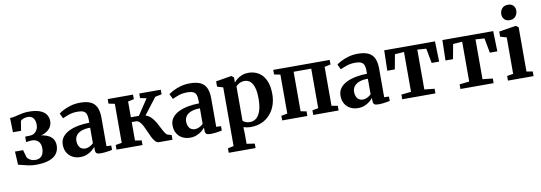

<svg xmlns="http://www.w3.org/2000/svg" viewBox="-70 -1291 5728 2031"><g transform="rotate(-10 2794.0 -275.0)"><path d="M224.5 10Q183 10 147.2 3Q111.5 -4 83.5 -12.2Q55.5 -20.5 35.5 -24L27.5 -166.5H114.5L137.5 -85.5Q148.5 -68 171.5 -55Q194.5 -42 226.5 -42Q258 -42 278.5 -55.8Q299 -69.5 308.8 -94Q318.5 -118.5 318.5 -150.5Q318.5 -199 292.8 -225.2Q267 -251.5 222.5 -251.5Q216 -251.5 203.8 -250.2Q191.5 -249 179.2 -247.5Q167 -246 161 -244.5L161.5 -303.5L216.5 -305Q239 -305.5 258.5 -317.8Q278 -330 290.5 -353.2Q303 -376.5 303 -409.5Q303 -440 293.2 -461Q283.5 -482 266 -492.8Q248.5 -503.5 225.5 -503.5Q198 -503.5 176.2 -494.5Q154.5 -485.5 146 -475.5L129 -371.5H42L38 -525.5Q62.5 -525.5 84.8 -530.2Q107 -535 130.8 -541.2Q154.5 -547.5 182.8 -552.2Q211 -557 247.5 -557Q316 -557 361 -540Q406 -523 428.2 -492.2Q450.5 -461.5 450.5 -419.5Q450.5 -382 430.8 -352.2Q411 -322.5 373 -303Q335 -283.5 281 -276L283.5 -289.5Q339 -289 382 -274.8Q425 -260.5 449.2 -230.5Q473.5 -200.5 473.5 -152Q473.5 -104.5 448 -68Q422.5 -31.5 367.8 -10.8Q313 10 224.5 10Z M699.5 11Q655.5 11 618.8 -7.5Q582 -26 560 -62Q538 -98 538 -149.5Q538 -197 563.8 -231Q589.5 -265 634 -286.8Q678.5 -308.5 735.2 -319.2Q792 -330 854.5 -330.5V-364Q854.5 -399.5 846 -422.2Q837.5 -445 815.5 -456Q793.5 -467 753.5 -467Q698 -467 656 -451.8Q614 -436.5 590.5 -425L563.5 -480Q576.5 -491.5 609.8 -509.5Q643 -527.5 690.8 -541.8Q738.5 -556 795 -556Q866.5 -556 909.2 -535Q952 -514 971.2 -470.5Q990.5 -427 990.5 -360V-54.5L1041.5 -52.5V-5.5Q1030.5 -3 1009.8 0.5Q989 4 965.5 6.8Q942 9.5 921.5 9.5Q888 9.5 874.8 0Q861.5 -9.5 861.5 -39.5V-70Q850 -54 827.2 -35Q804.5 -16 772.2 -2.5Q740 11 699.5 11ZM765.5 -69Q787 -69 812 -80.5Q837 -92 854.5 -110V-277Q796 -277 758.8 -262Q721.5 -247 704 -221.8Q686.5 -196.5 686.5 -165.5Q686.5 -134.5 696.5 -112.8Q706.5 -91 724.5 -80Q742.5 -69 765.5 -69Z M1089 0V-50L1155.5 -61V-480.5L1090 -494V-543H1362V-494L1298 -480.5V-311H1384L1496.5 -480L1429 -494V-543H1660V-494L1590 -479.5L1453.5 -302.5Q1488 -291.5 1513.2 -265.5Q1538.5 -239.5 1557.2 -207Q1576 -174.5 1591.5 -143Q1607 -111.5 1621.5 -89Q1636 -66.5 1652.5 -61.5L1690 -51V0H1546.5Q1524 0 1506.5 -18.8Q1489 -37.5 1474 -67Q1459 -96.5 1445.2 -129.8Q1431.5 -163 1416.5 -192.2Q1401.5 -221.5 1383.8 -240.2Q1366 -259 1343 -259H1298V-61L1368 -50V0Z M1878.5 11Q1834.5 11 1797.8 -7.5Q1761 -26 1739 -62Q1717 -98 1717 -149.5Q1717 -197 1742.8 -231Q1768.5 -265 1813 -286.8Q1857.5 -308.5 1914.2 -319.2Q1971 -330 2033.5 -330.5V-364Q2033.5 -399.5 2025 -422.2Q2016.5 -445 1994.5 -456Q1972.5 -467 1932.5 -467Q1877 -467 1835 -451.8Q1793 -436.5 1769.5 -425L1742.5 -480Q1755.5 -491.5 1788.8 -509.5Q1822 -527.5 1869.8 -541.8Q1917.5 -556 1974 -556Q2045.5 -556 2088.2 -535Q2131 -514 2150.2 -470.5Q2169.5 -427 2169.5 -360V-54.5L2220.5 -52.5V-5.5Q2209.5 -3 2188.8 0.5Q2168 4 2144.5 6.8Q2121 9.5 2100.5 9.5Q2067 9.5 2053.8 0Q2040.5 -9.5 2040.5 -39.5V-70Q2029 -54 2006.2 -35Q1983.5 -16 1951.2 -2.5Q1919 11 1878.5 11ZM1944.5 -69Q1966 -69 1991 -80.5Q2016 -92 2033.5 -110V-277Q1975 -277 1937.8 -262Q1900.5 -247 1883 -221.8Q1865.5 -196.5 1865.5 -165.5Q1865.5 -134.5 1875.5 -112.8Q1885.5 -91 1903.5 -80Q1921.5 -69 1944.5 -69Z M2252 239V191L2315 178V-452.5L2252 -471.5V-528.5L2415 -555.5H2421.5L2445.5 -536.5L2445 -481Q2457.5 -498 2480.2 -516Q2503 -534 2534.2 -546.2Q2565.5 -558.5 2602 -558.5Q2662 -558.5 2710 -530.2Q2758 -502 2786 -443.2Q2814 -384.5 2814 -292Q2814 -229 2794.8 -174Q2775.5 -119 2738.5 -77.2Q2701.5 -35.5 2649.5 -12.2Q2597.5 11 2531.5 11Q2509.5 11 2487 7.2Q2464.5 3.5 2452 -1L2454.5 78V178L2540.5 191V239ZM2531 -42Q2569 -42 2598.8 -65.8Q2628.5 -89.5 2645.5 -141Q2662.5 -192.5 2662.5 -275Q2662.5 -330.5 2653.8 -369.8Q2645 -409 2629.5 -433.5Q2614 -458 2593.2 -469.2Q2572.5 -480.5 2548.5 -480.5Q2526 -480.5 2507.5 -473.8Q2489 -467 2475.5 -457Q2462 -447 2454.5 -438V-70Q2462 -59.5 2483 -50.8Q2504 -42 2531 -42Z M2868.5 0V-50L2934 -62V-480.5L2868 -494V-543H3474.5V-494L3409 -480.5V-61.5L3474.5 -50V0H3202V-50L3266 -61.5V-486H3077V-61.5L3139 -50V0Z M3682.5 11Q3638.5 11 3601.8 -7.5Q3565 -26 3543 -62Q3521 -98 3521 -149.5Q3521 -197 3546.8 -231Q3572.5 -265 3617 -286.8Q3661.5 -308.5 3718.2 -319.2Q3775 -330 3837.5 -330.5V-364Q3837.5 -399.5 3829 -422.2Q3820.5 -445 3798.5 -456Q3776.5 -467 3736.5 -467Q3681 -467 3639 -451.8Q3597 -436.5 3573.5 -425L3546.5 -480Q3559.5 -491.5 3592.8 -509.5Q3626 -527.5 3673.8 -541.8Q3721.5 -556 3778 -556Q3849.5 -556 3892.2 -535Q3935 -514 3954.2 -470.5Q3973.5 -427 3973.5 -360V-54.5L4024.5 -52.5V-5.5Q4013.5 -3 3992.8 0.5Q3972 4 3948.5 6.8Q3925 9.5 3904.5 9.5Q3871 9.5 3857.8 0Q3844.5 -9.5 3844.5 -39.5V-70Q3833 -54 3810.2 -35Q3787.5 -16 3755.2 -2.5Q3723 11 3682.5 11ZM3748.5 -69Q3770 -69 3795 -80.5Q3820 -92 3837.5 -110V-277Q3779 -277 3741.8 -262Q3704.5 -247 3687 -221.8Q3669.5 -196.5 3669.5 -165.5Q3669.5 -134.5 3679.5 -112.8Q3689.5 -91 3707.5 -80Q3725.5 -69 3748.5 -69Z M4158 0V-50L4263 -61.5V-489.5L4164.5 -482.5L4135.5 -324.5H4054.5L4060 -543H4605.5L4611.5 -324.5H4531L4501.5 -482.5L4406 -489.5V-61.5L4514.5 -50V0Z M4783 0V-50L4888 -61.5V-489.5L4789.5 -482.5L4760.5 -324.5H4679.5L4685 -543H5230.5L5236.5 -324.5H5156L5126.5 -482.5L5031 -489.5V-61.5L5139.5 -50V0Z M5293.5 0V-50L5360 -61V-452.5L5292.5 -472V-527L5471 -555.5H5477L5503 -536V-60.5L5568.5 -50V0ZM5422 -626.5Q5385 -626.5 5365.2 -649.5Q5345.5 -672.5 5345.5 -702.5Q5345.5 -738.5 5367.5 -764.5Q5389.5 -790.5 5431.5 -790.5H5432.5Q5470 -790.5 5489.5 -768.2Q5509 -746 5509 -715.5Q5509 -680 5487.2 -653.2Q5465.5 -626.5 5423 -626.5Z"/></g></svg>

Font: Merriweather 48pt
Style: Bold
Weight: 700
Version: Version 2.100